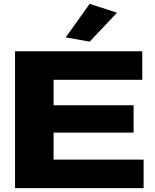

<svg xmlns="http://www.w3.org/2000/svg" viewBox="-20 -976 803 996"><path d="M58 0V-710H718V-562H258V-430H673V-288H258V-148H725V0ZM445 -760 321 -782 445 -956 587 -910Z"/></svg>

Font: Special Gothic Expanded One
Style: Regular
Weight: 400
Designer: Alistair McCready
Foundry: Monolith
Version: Version 1.010; ttfautohint (v1.8.4.7-5d5b)